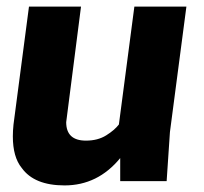

<svg xmlns="http://www.w3.org/2000/svg" viewBox="-20 -550 620 583"><path d="M176 13Q84 13 46 -40Q19 -73 19 -136Q19 -153 21 -172L68 -530H226L181 -179Q181 -123 241 -123Q277 -123 302.5 -139Q328 -155 341 -172L388 -530H546L496 -149L486 0H345V-70Q277 13 176 13Z"/></svg>

Font: Tanohe Sans
Style: Bold Italic
Weight: 700
Designer: Village Type and Design LLC & Cristiano Sobral
Foundry: Cooper Hewitt Smithsonian Design Museum
Version: Version 1.00;September 29, 2021;FontCreator 13.0.0.2655 64-b